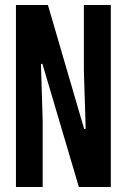

<svg xmlns="http://www.w3.org/2000/svg" viewBox="-20 -749 507 769"><path d="M43.9 0V-729H171.9L316.9 -232.9H323.2L315.9 -466.8V-729H423.8V0H295.9L149.9 -493.2H144L150.9 -268.1V0Z"/></svg>

Font: Lumene Sans Condensed
Style: Bold
Weight: 600
Width: 3
Designer: Deni Anggara
Version: Version 1.003;Glyphs 3.1.2 (3151)